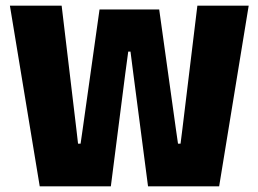

<svg xmlns="http://www.w3.org/2000/svg" viewBox="-20 -659 914 679"><path d="M372 0H120.5L15 -639H198L250 -203L256 -151H265L272.5 -203L332 -625.5H543L602 -203L609.5 -151H618.5L625 -202.5L678 -639H859.5L755 0H503.5L451.5 -398.5L441.5 -476.5H433.5L423 -398.5Z"/></svg>

Font: Anek Devanagari Medium ExtraBold
Style: Regular
Weight: 800
Version: Version 1.003